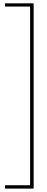

<svg xmlns="http://www.w3.org/2000/svg" viewBox="-20 -927 279 1137"><path d="M179.2 -907.2V189.9H9.8V169.9H158.2V-888.2H9.8V-907.2Z"/></svg>

Font: Sinkin Sans 100 Thin
Style: Regular
Weight: 100
Designer: Keith Bates
Foundry: K-Type
Version: Sinkin Sans (version 1.0)  by Keith Bates   •   © 2014   www